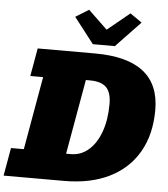

<svg xmlns="http://www.w3.org/2000/svg" viewBox="-85 -1093 1008 1151"><g transform="rotate(5 419.0 -517.5)"><path d="M-20 0 9.8 -168.5H86.9L164.6 -608.9H87.4L117.2 -777.3H461.9Q851.6 -777.3 851.6 -471.2Q851.6 -324.2 791 -218.8Q730.5 -113.3 616.7 -56.6Q502.9 0 343.8 0ZM341.8 -163.6H370.1Q431.2 -163.6 477.3 -203.9Q523.4 -244.1 549.3 -316.2Q575.2 -388.2 575.2 -482.9Q575.2 -551.8 544.7 -582.8Q514.2 -613.8 444.8 -613.8H421.4ZM444.3 -831.5 324.7 -985.8 404.3 -1035.2 519 -925.3 653.3 -1035.2 724.1 -985.8 576.7 -831.5Z"/></g></svg>

Font: Bevan
Style: Italic
Weight: 400
Italic angle: -10°
Designer: Vernon Adams
Foundry: Vernon Adams
Version: Version 2.100; ttfautohint (v1.8.3)